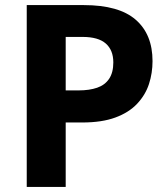

<svg xmlns="http://www.w3.org/2000/svg" viewBox="-20 -734 661 754"><path d="M309 -714Q447 -714 513 -656.5Q579 -599 579 -494Q579 -447 565 -404Q551 -361 518.5 -326.5Q486 -292 433 -272.5Q380 -253 303 -253H238V0H85V-714ZM304 -589H238V-379H289Q331 -379 361.5 -389.5Q392 -400 408.5 -424.5Q425 -449 425 -489Q425 -537 395.5 -563Q366 -589 304 -589Z"/></svg>

Font: Noto Sans Lao Looped
Style: Bold
Weight: 700
Designer: Mark Frömberg, Ben Mitchell
Foundry: The Fontpad Ltd
Version: Version 1.001